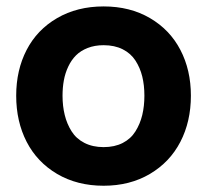

<svg xmlns="http://www.w3.org/2000/svg" viewBox="-20 -575 654 607"><path d="M307.6 12.2Q224.1 12.2 160.6 -25.1Q97.2 -62.5 64.2 -126.7Q31.2 -190.9 31.2 -272.5Q31.2 -353.5 64.2 -417.2Q97.2 -481 160.6 -517.8Q224.1 -554.7 307.6 -554.7Q391.1 -554.7 454.1 -517.8Q517.1 -481 550.3 -417.2Q583.5 -353.5 583.5 -272.5Q583.5 -190.9 550.3 -126.7Q517.1 -62.5 453.9 -25.1Q390.6 12.2 307.6 12.2ZM307.6 -432.1Q279.3 -432.1 257.1 -423.3Q234.9 -414.6 220.2 -399.9Q205.6 -385.3 195.8 -364.5Q186 -343.8 181.9 -321Q177.7 -298.3 177.7 -272.5Q177.7 -239.7 184.6 -211.7Q191.4 -183.6 206.1 -160.2Q220.7 -136.7 246.8 -123.3Q272.9 -109.9 307.6 -109.9Q342.3 -109.9 367.9 -123Q393.6 -136.2 408.2 -159.7Q422.9 -183.1 429.7 -211.2Q436.5 -239.3 436.5 -272.5Q436.5 -305.7 429.7 -333.3Q422.9 -360.8 408.2 -383.5Q393.6 -406.2 367.9 -419.2Q342.3 -432.1 307.6 -432.1Z"/></svg>

Font: Acari Sans Neue Black
Style: Regular
Weight: 900
Designer: Alfredo Marco Pradil
Foundry: Alfredo Marco Pradil
Version: Version 1.045;June 16, 2019;FontCreator 11.5.0.2425 64-bit; 